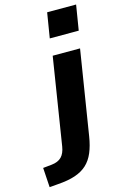

<svg xmlns="http://www.w3.org/2000/svg" viewBox="-242 -790 677 1044"><g transform="rotate(-15 96.5 -268.0)"><path d="M112 -588 135 -729H298L275 -588ZM-98 193 -105 83 -56 78Q-19 74 0 54.5Q19 35 25 -2L103 -493H257L181 -18Q173 33 157 71Q141 109 114.5 133.5Q88 158 48 171.5Q8 185 -50 189Z"/></g></svg>

Font: Nunito Sans 11pt ExtraBold
Style: Italic
Weight: 800
Italic angle: -9°
Version: Version 3.101;gftools[0.9.27]